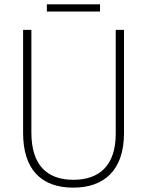

<svg xmlns="http://www.w3.org/2000/svg" viewBox="-20 -851 674 881"><path d="M439 -831H195V-798H439ZM549 -240V-714H511V-237C511 -92 436 -26 317 -26C194 -26 124 -95 124 -243V-714H86V-241C86 -75 168 10 316 10C456 10 549 -68 549 -240Z"/></svg>

Font: Noto Sans Lao SemiCondensed ExtraLight
Style: Regular
Weight: 200
Width: 4
Designer: Monotype Design Team
Foundry: Monotype Imaging Inc.
Version: Version 2.003